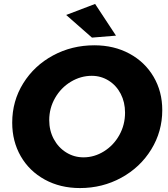

<svg xmlns="http://www.w3.org/2000/svg" viewBox="-20 -942 851 975"><path d="M463 -922 569 -761 447 -751 316 -866ZM804 -383Q804 -274 748 -183Q692 -92 596 -39.5Q500 13 386 13Q286 13 207.5 -30Q129 -73 85.5 -148.5Q42 -224 42 -319Q42 -429 98 -519Q154 -609 249.5 -660.5Q345 -712 459 -712Q559 -712 637.5 -669.5Q716 -627 760 -552Q804 -477 804 -383ZM230 -332Q230 -279 253 -236Q276 -193 316 -168Q356 -143 404 -143Q459 -143 508 -173.5Q557 -204 586 -256Q615 -308 615 -370Q615 -423 593 -465.5Q571 -508 532 -532.5Q493 -557 446 -557Q390 -557 340 -527Q290 -497 260 -445Q230 -393 230 -332Z"/></svg>

Font: TypoPRO Montserrat Alternates
Style: Bold Italic
Weight: 700
Italic angle: -11.3°
Designer: Julieta Ulanovsky
Foundry: Julieta Ulanovsky
Version: Version 6.001